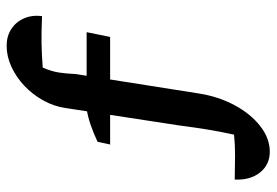

<svg xmlns="http://www.w3.org/2000/svg" viewBox="-144 -514 813 564"><g transform="rotate(-90 262.0 -231.5)"><path d="M99 155Q61 155 38 126.5Q15 98 17 52Q58 53 89 53Q120 53 149 50Q158 9 164 -28Q170 -65 176 -111L227 -444Q232 -479 249.5 -510.5Q267 -542 292.5 -566Q318 -590 348.5 -604Q379 -618 410 -618Q438 -618 459 -604.5Q480 -591 490.5 -567Q501 -543 497 -514Q454 -516 419.5 -515.5Q385 -515 346 -512Q335 -487 331.5 -464.5Q328 -442 327 -415L270 -54Q261 4 235.5 51.5Q210 99 174 127Q138 155 99 155ZM120 -314 128 -351Q154 -363 177 -371Q200 -379 224 -383H450L436 -314Z"/></g></svg>

Font: Piazzolla Thin
Style: Bold
Weight: 700
Version: Version 2.005